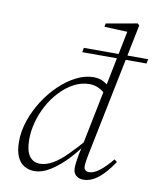

<svg xmlns="http://www.w3.org/2000/svg" viewBox="-85 -812 737 891"><g transform="rotate(10 284.0 -366.0)"><path d="M137 13Q112 13 90.5 1Q69 -11 56.5 -38.5Q44 -66 44 -111Q44 -159 61 -209Q78 -259 107 -304.5Q136 -350 173.5 -386Q211 -422 252.5 -443Q294 -464 335 -464Q352 -464 367 -459Q382 -454 395.5 -444Q409 -434 421 -418L403 -390Q386 -409 365 -419Q344 -429 321 -429Q282 -429 246 -409.5Q210 -390 180 -357Q152 -327 131.5 -288.5Q111 -250 100 -209Q89 -168 89 -128Q89 -75 107 -50Q125 -25 156 -25Q186 -25 216.5 -42.5Q247 -60 281.5 -94.5Q316 -129 357 -176L368 -167H362Q329 -118 291 -77.5Q253 -37 213.5 -12Q174 13 137 13ZM261 -569 265 -590H568L564 -569ZM367 13Q347 13 333.5 1Q320 -11 320 -33Q320 -47 322 -62Q324 -77 328 -100L334 -126L393 -419L397 -432L453 -711L461 -698L342 -703L345 -719L491 -745L500 -737L372 -107Q369 -92 366.5 -76.5Q364 -61 364 -50Q364 -38 370.5 -32Q377 -26 389 -26Q411 -26 439 -48Q467 -70 495 -105L508 -95Q489 -66 467 -41.5Q445 -17 420 -2Q395 13 367 13Z"/></g></svg>

Font: Source Serif 4 36pt Light
Style: Italic
Weight: 300
Italic angle: -12°
Designer: Frank Grießhammer
Foundry: Adobe Systems Incorporated
Version: Version 4.004;hotconv 1.0.116;makeotfexe 2.5.65601